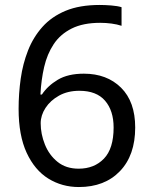

<svg xmlns="http://www.w3.org/2000/svg" viewBox="-20 -744 612 774"><path d="M55 -305Q55 -367 63.5 -427Q72 -487 93 -540.5Q114 -594 151 -635.5Q188 -677 244.5 -700.5Q301 -724 382 -724Q403 -724 428.5 -722Q454 -720 470 -715V-640Q452 -646 429.5 -649Q407 -652 384 -652Q315 -652 269 -629Q223 -606 196.5 -566Q170 -526 158 -474Q146 -422 143 -363H149Q172 -398 213 -422.5Q254 -447 318 -447Q411 -447 468 -390.5Q525 -334 525 -230Q525 -118 463.5 -54Q402 10 298 10Q230 10 175 -24Q120 -58 87.5 -128Q55 -198 55 -305ZM297 -64Q360 -64 399 -104.5Q438 -145 438 -230Q438 -298 403.5 -338Q369 -378 300 -378Q253 -378 218 -358.5Q183 -339 163.5 -309Q144 -279 144 -247Q144 -204 161 -161.5Q178 -119 212 -91.5Q246 -64 297 -64Z"/></svg>

Font: Noto Sans Adlam Unjoined
Style: Regular
Weight: 400
Designer: Mark Jamra, Neil Patel
Foundry: JamraPatel LLC
Version: Version 3.001